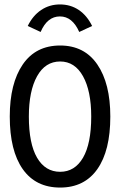

<svg xmlns="http://www.w3.org/2000/svg" viewBox="-20 -834 540 865"><path d="M251 11Q141 11 82.5 -72Q24 -155 24 -309Q24 -458 82.5 -543.5Q141 -629 251 -629Q360 -629 418.5 -543.5Q477 -458 477 -309Q477 -155 418.5 -72Q360 11 251 11ZM251 -60Q317 -60 354 -123.5Q391 -187 391 -309Q391 -424 354 -490.5Q317 -557 251 -557Q184 -557 147 -490.5Q110 -424 110 -309Q110 -187 147 -123.5Q184 -60 251 -60ZM163 -690 105 -717Q128 -764 165.5 -789Q203 -814 250 -814Q298 -814 335 -789Q372 -764 395 -717L337 -690Q306 -760 250 -760Q193 -760 163 -690Z"/></svg>

Font: Inconsolata Medium
Style: Regular
Weight: 500
Monospace: yes
Designer: Raph Levien, Cyreal, Brenton Simpson
Foundry: Raph Levien, Cyreal, Google
Version: Version 3.001; ttfautohint (v1.8.2.53-6de2)